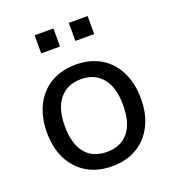

<svg xmlns="http://www.w3.org/2000/svg" viewBox="-132 -819 841 929"><g transform="rotate(-20 288.5 -355.0)"><path d="M288 7Q215 7 160.5 -25Q106 -57 76 -115.5Q46 -174 46 -254Q46 -333 76 -392.5Q106 -452 160.5 -484Q215 -516 288 -516Q362 -516 416 -484Q470 -452 500 -392.5Q530 -333 530 -254Q530 -174 500 -115.5Q470 -57 416 -25Q362 7 288 7ZM288 -67Q360 -67 399 -114.5Q438 -162 438 -254Q438 -345 398.5 -393Q359 -441 288 -441Q218 -441 178 -393Q138 -345 138 -254Q138 -162 177 -114.5Q216 -67 288 -67ZM327 -717H424V-624H327ZM151 -717H248V-624H151Z"/></g></svg>

Font: Muli Medium
Style: Regular
Weight: 500
Designer: Vernon Adams
Foundry: Vernon Adams
Version: Version 2.100; ttfautohint (v1.8.1.43-b0c9)